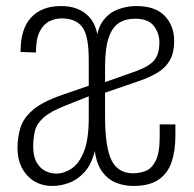

<svg xmlns="http://www.w3.org/2000/svg" viewBox="-20 -607 644 636"><path d="M154 9Q102 9 70 -26Q38 -61 38 -117Q38 -152 47.5 -183.5Q57 -215 88.5 -242.5Q120 -270 187 -293L274 -323V-409Q274 -489 252.5 -517.5Q231 -546 184 -546Q163 -546 143.5 -536.5Q124 -527 111.5 -502.5Q99 -478 99 -433L48 -435Q48 -512 83.5 -549.5Q119 -587 182 -587Q240 -587 273 -553.5Q306 -520 306 -454H299Q299 -505 318.5 -534Q338 -563 368.5 -575Q399 -587 431 -587Q495 -587 526 -554Q557 -521 557 -471Q557 -434 543.5 -409Q530 -384 503.5 -367.5Q477 -351 439 -338L328 -300V-223Q328 -119 349.5 -76Q371 -33 421 -33Q442 -33 462 -40.5Q482 -48 495.5 -74Q509 -100 509 -155V-195H561V-157Q561 -108 548.5 -70.5Q536 -33 505.5 -12Q475 9 421 9Q392 9 365 -1.5Q338 -12 319 -37.5Q300 -63 294 -107Q283 -62 259.5 -36.5Q236 -11 208 -1Q180 9 154 9ZM166 -32Q192 -32 217 -48.5Q242 -65 258 -105Q274 -145 274 -217V-288L201 -259Q149 -239 125.5 -218.5Q102 -198 96 -174.5Q90 -151 90 -122Q90 -88 102 -68Q114 -48 131.5 -40Q149 -32 166 -32ZM328 -335 430 -371Q474 -387 491 -407.5Q508 -428 508 -467Q508 -496 490 -520.5Q472 -545 427 -545Q396 -545 374 -531Q352 -517 340 -482Q328 -447 328 -384Z"/></svg>

Font: Oswald ExtraLight
Style: Regular
Weight: 250
Designer: Vernon Adams
Foundry: Vernon Adams
Version: Version 4.103;gftools[0.9.33.dev8+g029e19f]